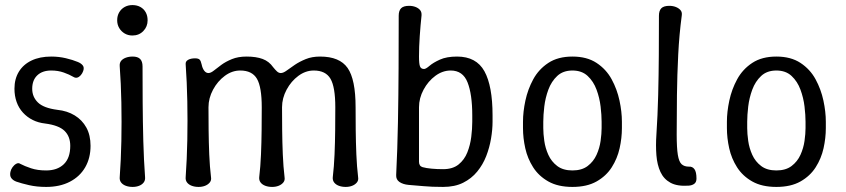

<svg xmlns="http://www.w3.org/2000/svg" viewBox="-20 -730 3336 757"><path d="M162 7Q125 7 94.5 0Q64 -7 44 -14Q31 -19 24.5 -28Q18 -37 21 -52Q23 -62 29.5 -71Q36 -80 44.5 -84.5Q53 -89 60 -84Q77 -75 102.5 -66.5Q128 -58 162 -58Q206 -58 231.5 -82.5Q257 -107 257 -155Q257 -192 234.5 -214Q212 -236 158 -243Q131 -246 109 -257Q87 -268 70.5 -286Q54 -304 45.5 -328Q37 -352 37 -380Q37 -419 54.5 -447.5Q72 -476 104.5 -491.5Q137 -507 182 -507Q212 -507 239.5 -500.5Q267 -494 286 -486Q299 -481 306 -472.5Q313 -464 308 -450Q305 -441 298.5 -433.5Q292 -426 284.5 -424Q277 -422 269 -427Q254 -436 231.5 -444Q209 -452 182 -452Q147 -452 127 -433Q107 -414 107 -380Q107 -348 129.5 -326Q152 -304 206 -297Q245 -293 274.5 -275Q304 -257 320.5 -227Q337 -197 337 -155Q337 -107 316 -70.5Q295 -34 255.5 -13.5Q216 7 162 7Z M503 7Q488 7 476 2.5Q464 -2 457.5 -10.5Q451 -19 452 -31Q457 -99 458.5 -174.5Q460 -250 458.5 -326Q457 -402 452 -469Q451 -482 457.5 -490Q464 -498 476 -502.5Q488 -507 503 -507Q523 -507 532.5 -497.5Q542 -488 542 -468Q542 -401 542.5 -325.5Q543 -250 545 -174.5Q547 -99 552 -31Q553 -19 546.5 -10.5Q540 -2 528.5 2.5Q517 7 503 7ZM502 -590Q485 -590 471.5 -598Q458 -606 450 -619.5Q442 -633 442 -650Q442 -668 450 -681.5Q458 -695 471.5 -702.5Q485 -710 502 -710Q520 -710 533.5 -702.5Q547 -695 554.5 -681.5Q562 -668 562 -650Q562 -625 545 -607.5Q528 -590 502 -590Z M763 7Q748 7 736 2.5Q724 -2 717.5 -10.5Q711 -19 712 -31Q717 -101 718.5 -177.5Q720 -254 718.5 -330.5Q717 -407 712 -477Q711 -488 721.5 -494Q732 -500 749 -500Q762 -500 767 -495Q772 -490 775 -476Q778 -461 785 -451.5Q792 -442 802 -442Q811 -442 823.5 -452Q836 -462 853 -474.5Q870 -487 894.5 -497Q919 -507 952 -507Q990 -507 1015.5 -497.5Q1041 -488 1057 -465Q1065 -455 1072 -448.5Q1079 -442 1087 -442Q1097 -442 1110.5 -452Q1124 -462 1142.5 -474.5Q1161 -487 1185.5 -497Q1210 -507 1242 -507Q1319 -507 1350.5 -462Q1382 -417 1382 -307Q1382 -265 1382.5 -217Q1383 -169 1385 -121Q1387 -73 1392 -31Q1394 -19 1387 -10.5Q1380 -2 1368.5 2.5Q1357 7 1343 7Q1328 7 1316 2.5Q1304 -2 1297.5 -10.5Q1291 -19 1292 -31Q1297 -73 1299 -121Q1301 -169 1301.5 -217Q1302 -265 1302 -307Q1302 -387 1283 -419.5Q1264 -452 1217 -452Q1185 -452 1156.5 -431Q1128 -410 1110 -376.5Q1092 -343 1092 -307Q1092 -265 1092.5 -217Q1093 -169 1095 -121Q1097 -73 1102 -31Q1104 -19 1097 -10.5Q1090 -2 1078.5 2.5Q1067 7 1053 7Q1038 7 1026 2.5Q1014 -2 1007.5 -10.5Q1001 -19 1002 -31Q1007 -73 1009 -121Q1011 -169 1011.5 -217Q1012 -265 1012 -307Q1012 -387 993 -419.5Q974 -452 927 -452Q895 -452 866.5 -431Q838 -410 820 -376.5Q802 -343 802 -307Q802 -265 802.5 -217Q803 -169 805 -121Q807 -73 812 -31Q814 -19 807 -10.5Q800 -2 788.5 2.5Q777 7 763 7Z M1727 7Q1681 7 1650.5 4Q1620 1 1591 -1Q1569 -3 1555 -12.5Q1541 -22 1542 -40Q1547 -141 1549 -248Q1551 -355 1551.5 -461.5Q1552 -568 1552 -668Q1552 -688 1561.5 -697.5Q1571 -707 1593 -707Q1607 -707 1618.5 -702.5Q1630 -698 1636.5 -690Q1643 -682 1642 -669Q1638 -632 1635 -588.5Q1632 -545 1632 -507Q1632 -478 1636 -468Q1640 -458 1652 -458Q1659 -458 1673.5 -470.5Q1688 -483 1714.5 -495Q1741 -507 1782 -507Q1858 -507 1890 -449Q1922 -391 1922 -275V-250Q1922 -219 1916 -183.5Q1910 -148 1897 -114.5Q1884 -81 1861.5 -53.5Q1839 -26 1806 -9.5Q1773 7 1727 7ZM1727 -63Q1765 -63 1788 -81.5Q1811 -100 1822.5 -129Q1834 -158 1838 -190Q1842 -222 1842 -250V-275Q1842 -358 1823.5 -405Q1805 -452 1757 -452Q1725 -452 1696.5 -431Q1668 -410 1650 -376.5Q1632 -343 1632 -307V-92Q1632 -84 1635.5 -78.5Q1639 -73 1646 -71Q1660 -67 1681.5 -65Q1703 -63 1727 -63Z M2432 -225Q2432 -186 2423 -145.5Q2414 -105 2392 -70.5Q2370 -36 2332 -14.5Q2294 7 2237 7Q2180 7 2142 -14.5Q2104 -36 2082 -70.5Q2060 -105 2051 -145.5Q2042 -186 2042 -225V-250Q2042 -289 2051.5 -333.5Q2061 -378 2082.5 -417.5Q2104 -457 2142 -482Q2180 -507 2237 -507Q2294 -507 2332 -482Q2370 -457 2391.5 -417.5Q2413 -378 2422.5 -333.5Q2432 -289 2432 -250ZM2352 -250Q2352 -276 2348 -310Q2344 -344 2332 -376.5Q2320 -409 2297 -430.5Q2274 -452 2237 -452Q2200 -452 2177 -430.5Q2154 -409 2142 -376.5Q2130 -344 2126 -310Q2122 -276 2122 -250V-225Q2122 -203 2126 -174.5Q2130 -146 2142 -119.5Q2154 -93 2177 -75.5Q2200 -58 2237 -58Q2274 -58 2297 -75.5Q2320 -93 2332 -119.5Q2344 -146 2348 -174.5Q2352 -203 2352 -225Z M2695 2Q2650 5 2623.5 -9.5Q2597 -24 2584 -52Q2571 -80 2568 -118Q2565 -156 2568 -199Q2573 -275 2575 -354.5Q2577 -434 2577.5 -513.5Q2578 -593 2578 -668Q2578 -688 2587.5 -697.5Q2597 -707 2619 -707Q2633 -707 2644.5 -702.5Q2656 -698 2663 -690Q2670 -682 2668 -669Q2658 -594 2654 -514.5Q2650 -435 2649 -355Q2648 -275 2648 -200Q2648 -147 2652.5 -119.5Q2657 -92 2667.5 -82.5Q2678 -73 2696 -73Q2710 -74 2718 -63Q2726 -52 2726 -26Q2726 -12 2717.5 -5.5Q2709 1 2695 2Z M3236 -225Q3236 -186 3227 -145.5Q3218 -105 3196 -70.5Q3174 -36 3136 -14.5Q3098 7 3041 7Q2984 7 2946 -14.5Q2908 -36 2886 -70.5Q2864 -105 2855 -145.5Q2846 -186 2846 -225V-250Q2846 -289 2855.5 -333.5Q2865 -378 2886.5 -417.5Q2908 -457 2946 -482Q2984 -507 3041 -507Q3098 -507 3136 -482Q3174 -457 3195.5 -417.5Q3217 -378 3226.5 -333.5Q3236 -289 3236 -250ZM3156 -250Q3156 -276 3152 -310Q3148 -344 3136 -376.5Q3124 -409 3101 -430.5Q3078 -452 3041 -452Q3004 -452 2981 -430.5Q2958 -409 2946 -376.5Q2934 -344 2930 -310Q2926 -276 2926 -250V-225Q2926 -203 2930 -174.5Q2934 -146 2946 -119.5Q2958 -93 2981 -75.5Q3004 -58 3041 -58Q3078 -58 3101 -75.5Q3124 -93 3136 -119.5Q3148 -146 3152 -174.5Q3156 -203 3156 -225Z"/></svg>

Font: Winky Sans Light
Style: Regular
Weight: 300
Designer: Simon Atzbach
Foundry: typofactur
Version: Version 1.205